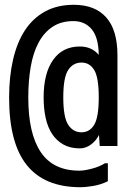

<svg xmlns="http://www.w3.org/2000/svg" viewBox="-20 -728 540 801"><path d="M392 -322Q392 -405 373 -436Q354 -467 320 -467Q285 -467 264.5 -436Q244 -405 244 -322Q244 -239 264.5 -207.5Q285 -176 320 -176Q354 -176 373 -207.5Q392 -239 392 -322ZM430 -47V28Q402 42 370.5 47.5Q339 53 315 53Q166 53 92 -39Q18 -131 18 -321Q18 -408 34.5 -479.5Q51 -551 84 -601.5Q117 -652 168 -680Q219 -708 288 -708Q376 -708 423 -655.5Q470 -603 470 -497V-119H396L393 -165Q381 -141 359.5 -125Q338 -109 313 -109Q273 -109 244.5 -125Q216 -141 197.5 -169Q179 -197 170.5 -236Q162 -275 162 -322Q162 -422 201.5 -478Q241 -534 313 -534Q363 -534 392 -499Q391 -572 362.5 -606Q334 -640 286 -640Q235 -640 199 -616Q163 -592 140.5 -549.5Q118 -507 108 -448.5Q98 -390 98 -321Q98 -171 150 -93.5Q202 -16 311 -16Q332 -16 364 -24.5Q396 -33 418 -47Z"/></svg>

Font: D2Coding ligature
Style: Regular
Weight: 400
Monospace: yes
Designer: Yong-Rak Park; Jeong-Hwan Yoon; Sang-Min Lee;
Foundry: NHN Corporation
Version: Version 1.3.2; Build 20180524